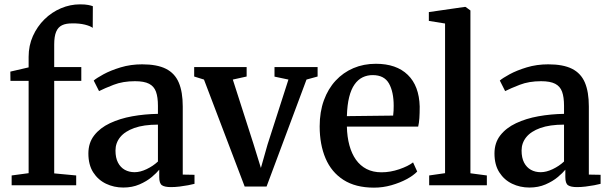

<svg xmlns="http://www.w3.org/2000/svg" viewBox="-20 -851 2798 882"><path d="M33.5 0V-45L111.5 -55.5V-479.5H28L27.5 -522L111.5 -541.5V-590Q111.5 -641.5 131.2 -685.5Q151 -729.5 184.2 -762.2Q217.5 -795 260 -813Q302.5 -831 347.5 -831Q371.5 -831 385.2 -828.2Q399 -825.5 406.5 -822.5L406 -723Q395 -731.5 370 -737.8Q345 -744 313 -743.5Q283.5 -744 265 -735Q246.5 -726 237.8 -704.8Q229 -683.5 229 -646.5V-543H353.5V-479.5H229V-54.5L330 -45V0Z M546.5 10.5Q503.5 10.5 467 -7Q430.5 -24.5 408.2 -59.2Q386 -94 386 -146Q386 -195 412.8 -229.2Q439.5 -263.5 485 -285Q530.5 -306.5 587.5 -316.8Q644.5 -327 705.5 -328V-365Q705.5 -405 696.5 -429.8Q687.5 -454.5 664.8 -466.2Q642 -478 600 -478Q544.5 -478 502 -461.5Q459.5 -445 435 -432.5L410.5 -481Q423 -492 455.5 -509.8Q488 -527.5 534 -541.5Q580 -555.5 633 -555.5Q701.5 -555.5 742.2 -535Q783 -514.5 801.2 -471.8Q819.5 -429 819.5 -362V-49L873.5 -48V-6.5Q862.5 -3.5 844 0Q825.5 3.5 804.8 6Q784 8.5 765.5 8.5Q736.5 8.5 724 0Q711.5 -8.5 711.5 -37.5V-71.5Q700 -57 676.8 -37.5Q653.5 -18 620.5 -3.8Q587.5 10.5 546.5 10.5ZM598.5 -60Q624 -60 653.5 -74Q683 -88 705.5 -109V-278.5Q640 -278.5 596.8 -263Q553.5 -247.5 532 -220.8Q510.5 -194 510.5 -159.5Q510.5 -126 522 -104Q533.5 -82 553.2 -71Q573 -60 598.5 -60Z M1104 6 917 -485.5 872 -499.5V-543H1113V-499.5L1049.5 -485.5L1144.5 -189.5L1178.5 -79.5L1209 -187L1305 -485.5L1241 -499V-543H1439V-499.5L1388 -485.5L1204.5 6Z M1698 11Q1613.5 11 1558 -24.5Q1502.5 -60 1475.5 -123.5Q1448.5 -187 1448.5 -270.5Q1448.5 -337 1467.8 -390Q1487 -443 1521.8 -480.5Q1556.5 -518 1603.5 -538Q1650.5 -558 1706.5 -558Q1801 -558 1853.2 -507.2Q1905.5 -456.5 1908 -361.5Q1908 -330.5 1906.5 -308.2Q1905 -286 1901 -269.5H1573.5Q1574.5 -222.5 1585 -183.8Q1595.5 -145 1615.2 -117.2Q1635 -89.5 1664.2 -74.5Q1693.5 -59.5 1732.5 -59.5Q1773 -59.5 1814 -73.5Q1855 -87.5 1877.5 -105L1896.5 -63Q1879.5 -45 1848.5 -28.2Q1817.5 -11.5 1778.2 -0.2Q1739 11 1698 11ZM1573.5 -317.5 1786 -320Q1787.5 -330.5 1788 -342.5Q1788.5 -354.5 1788.5 -365Q1788.5 -429 1766.8 -467.5Q1745 -506 1692 -506Q1667 -506 1645.8 -495.8Q1624.5 -485.5 1608.8 -463.2Q1593 -441 1584 -405Q1575 -369 1573.5 -317.5Z M2024.5 -55.5V-743L1950 -755V-795.5L2113 -819H2119L2141 -803V-55L2216.5 -45V0H1951.5V-45Z M2412 10.5Q2369 10.5 2332.5 -7Q2296 -24.5 2273.8 -59.2Q2251.5 -94 2251.5 -146Q2251.5 -195 2278.2 -229.2Q2305 -263.5 2350.5 -285Q2396 -306.5 2453 -316.8Q2510 -327 2571 -328V-365Q2571 -405 2562 -429.8Q2553 -454.5 2530.2 -466.2Q2507.5 -478 2465.5 -478Q2410 -478 2367.5 -461.5Q2325 -445 2300.5 -432.5L2276 -481Q2288.5 -492 2321 -509.8Q2353.5 -527.5 2399.5 -541.5Q2445.5 -555.5 2498.5 -555.5Q2567 -555.5 2607.8 -535Q2648.5 -514.5 2666.8 -471.8Q2685 -429 2685 -362V-49L2739 -48V-6.5Q2728 -3.5 2709.5 0Q2691 3.5 2670.2 6Q2649.5 8.5 2631 8.5Q2602 8.5 2589.5 0Q2577 -8.5 2577 -37.5V-71.5Q2565.5 -57 2542.2 -37.5Q2519 -18 2486 -3.8Q2453 10.5 2412 10.5ZM2464 -60Q2489.5 -60 2519 -74Q2548.5 -88 2571 -109V-278.5Q2505.5 -278.5 2462.2 -263Q2419 -247.5 2397.5 -220.8Q2376 -194 2376 -159.5Q2376 -126 2387.5 -104Q2399 -82 2418.8 -71Q2438.5 -60 2464 -60Z"/></svg>

Font: Merriweather 48pt SemiBold
Style: Regular
Weight: 600
Version: Version 2.100